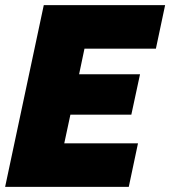

<svg xmlns="http://www.w3.org/2000/svg" viewBox="-23 -730 665 750"><path d="M148 -710H622L586 -540H307L286 -440H524L490 -282H252L228 -170H516L480 0H-3Z"/></svg>

Font: Raleway Black
Style: Italic
Weight: 900
Italic angle: -12°
Designer: Matt McInerney, Pablo Impallari, Rodrigo Fuenzalida
Foundry: Matt McInerney, Pablo Impallari, Rodrigo Fuenzalida
Version: Version 4.101;RELEASE